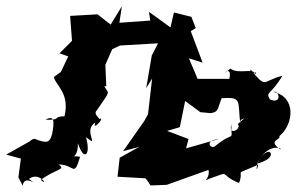

<svg xmlns="http://www.w3.org/2000/svg" viewBox="-36 -580 952 616"><path d="M305 -303 302 -372 324 -422 349 -434 471 -441 451 -402 433 -297 452 -328 439 -214 427 -192 359 -95 411 -109 348 -74 341 -13 430 -8 435 -3 447 15 499 13 633 -35C639 -5 609 6 634 -6C712 -34 661 -21 731 7C750 -43 706 -13 793 -52C782 -7 784 -81 824 -93C837 -94 844 -70 789 -55C821 -124 874 -104 863 -101C820 -131 868 -131 860 -143C907 -181 915 -270 841 -285C860 -292 870 -244 830 -261C815 -287 833 -274 870 -337C803 -320 821 -293 768 -357C762 -334 798 -357 782 -342C779 -364 729 -340 703 -360C661 -324 711 -382 700 -327H598L570 -393L614 -379L576 -480L592 -490L578 -526L522 -540L511 -492L442 -542L446 -514L347 -507L355 -560L319 -501L277 -534L189 -529L195 -449L155 -409L183 -399L159 -349L137 -333C141 -307 189 -282 171 -207C130 -206 164 -194 110 -196C139 -212 139 -190 131 -149C123 -123 117 -118 74 -135C61 -131 52 -120 71 -133L-16 -84L31 -71L23 -11L37 16C41 -26 98 27 57 -6C91 -32 122 22 95 -3C144 -39 179 -36 151 -52C203 -54 200 -7 221 -77C172 -85 215 -56 214 -121C231 -64 257 -77 240 -140C288 -102 227 -161 270 -187C255 -150 323 -227 264 -188C311 -187 267 -203 271 -221C326 -299 310 -276 299 -304ZM727 -182C741 -167 696 -141 706 -181C707 -119 717 -164 653 -110C639 -102 618 -129 666 -134L561 -104L569 -134L500 -160L541 -172L558 -256L607 -220L640 -217C665 -221 661 -228 675 -265C742 -269 726 -258 735 -181C727 -207 767 -195 769 -219Z"/></svg>

Font: Asimov Aggro
Style: It
Weight: 500
Designer: Google
Version: Version 2.000980; 2014